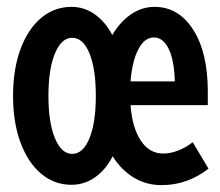

<svg xmlns="http://www.w3.org/2000/svg" viewBox="-20 -529 640 559"><path d="M188 9Q138 9 99.5 -23.5Q61 -56 39.5 -114.5Q18 -173 18 -250Q18 -327 39.5 -385.5Q61 -444 99.5 -476.5Q138 -509 188 -509Q226 -509 256.5 -487Q287 -465 307 -427Q329 -465 361 -487Q393 -509 430 -509Q500 -509 542.5 -442.5Q585 -376 585 -263V-223H360Q365 -157 390 -119.5Q415 -82 455 -82Q477 -82 499.5 -91Q522 -100 541 -115L587 -38Q526 10 450 10Q406 10 369.5 -12Q333 -34 308 -74Q288 -35 257 -13Q226 9 188 9ZM428 -420Q401 -420 383 -386Q365 -352 360 -292H489Q487 -356 470.5 -388Q454 -420 428 -420ZM190 -81Q222 -81 240.5 -126.5Q259 -172 259 -250Q259 -328 240.5 -373.5Q222 -419 190 -419Q159 -419 140 -373.5Q121 -328 121 -250Q121 -172 140 -126.5Q159 -81 190 -81Z"/></svg>

Font: Red Hat Mono Medium
Style: Regular
Weight: 500
Monospace: yes
Designer: Pentagram, MCKL
Foundry: Pentagram, MCKL
Version: Version 1.023; ttfautohint (v1.8.3)